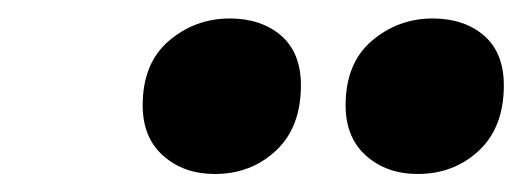

<svg xmlns="http://www.w3.org/2000/svg" viewBox="-20 -823 574 211"><path d="M216 -631.8Q182 -631.8 159.4 -651.8Q136.8 -671.8 136.8 -707.3Q136.8 -753.5 165.6 -778.1Q194.5 -802.7 232.5 -802.7Q267 -802.7 288.9 -783.9Q310.7 -765 310.7 -729.3Q310.7 -683 283.2 -657.4Q255.8 -631.8 216 -631.8ZM439 -631.8Q405 -631.8 382.4 -651.8Q359.8 -671.8 359.8 -707.3Q359.8 -753.5 388.6 -778.1Q417.5 -802.7 455.5 -802.7Q490 -802.7 511.9 -783.9Q533.7 -765 533.7 -729.3Q533.7 -683 506.2 -657.4Q478.7 -631.8 439 -631.8Z"/></svg>

Font: Savate ExtraLight
Style: Italic
Weight: 200
Italic angle: -11°
Designer: Max Esnée
Foundry: Plomb Type
Version: Version 2.000